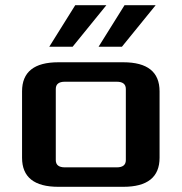

<svg xmlns="http://www.w3.org/2000/svg" viewBox="-20 -720 700 740"><path d="M65 -112V-368Q65 -480 205 -480H455Q595 -480 595 -368V-112Q595 0 455 0H205Q65 0 65 -112ZM195 -103Q195 -75 230 -75H430Q465 -75 465 -103V-377Q465 -405 430 -405H230Q195 -405 195 -377ZM170 -540 270 -700H390L260 -540ZM360 -540 460 -700H580L450 -540Z"/></svg>

Font: Xolonium
Style: Regular
Weight: 400
Designer: Severin Meyer
Version: Version 4.2